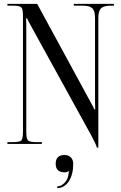

<svg xmlns="http://www.w3.org/2000/svg" viewBox="-20 -739 622 986"><path d="M274 218Q293 218 310 201.5Q327 185 330.5 163Q334 141 334 141L332 139Q326 146 312 146Q266 146 266 102Q266 57 312 57Q332 57 344 69.5Q356 82 356 102Q356 158 333 192.5Q310 227 274 227ZM18 0V-9H44Q80 -9 89 -17.5Q98 -26 98 -62V-657Q98 -693 89 -701.5Q80 -710 44 -710H18V-719H171L445 -215Q463 -184 463 -178H469Q468 -189 468 -220V-647Q468 -683 454 -696.5Q440 -710 404 -710H359V-719H565V-710H549Q513 -710 499 -696.5Q485 -683 485 -647V19H477Q477 9 449 -43L139 -606Q119 -642 119 -645H114Q115 -634 115 -602V-62Q115 -26 124 -17.5Q133 -9 169 -9H195V0Z"/></svg>

Font: FoglihtenNo06
Style: Regular
Weight: 500
Designer: gluk (gluksza@wp.pl)
Foundry: gluk (gluksza@wp.pl)
Version: Version 0.76